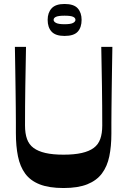

<svg xmlns="http://www.w3.org/2000/svg" viewBox="-20 -936 641 967"><path d="M300 11Q227 11 180 -7.5Q133 -26 107 -61.5Q81 -97 70.5 -148.5Q60 -200 60 -266Q60 -290 60 -321Q60 -352 59.5 -390.5Q59 -429 58.5 -476Q58 -523 57 -579Q56 -635 55 -700H111Q109 -601 107.5 -502Q106 -403 106 -304Q106 -264 116 -236Q126 -208 149 -191Q172 -174 209 -165.5Q246 -157 300 -157Q354 -157 391.5 -165.5Q429 -174 452 -191Q475 -208 485 -236Q495 -264 495 -304Q495 -403 493.5 -502Q492 -601 490 -700H546Q545 -635 544 -578.5Q543 -522 542.5 -474.5Q542 -427 541.5 -388Q541 -349 541 -318Q541 -287 541 -263Q541 -199 530.5 -148.5Q520 -98 493.5 -62.5Q467 -27 420 -8Q373 11 300 11ZM305 -755Q260 -755 240 -776.5Q220 -798 220 -836Q220 -872 240 -894Q260 -916 305 -916Q352 -916 371.5 -894Q391 -872 391 -836Q391 -798 371.5 -776.5Q352 -755 305 -755ZM305 -814Q336 -814 348 -820.5Q360 -827 360 -836Q360 -846 348 -851.5Q336 -857 305 -857Q275 -857 262.5 -851.5Q250 -846 250 -836Q250 -827 262.5 -820.5Q275 -814 305 -814Z"/></svg>

Font: Ojuju SemiBold
Style: Regular
Weight: 600
Designer: Chisaokwu Joboson, Mirko Velimirovic
Foundry: Udi Foundry
Version: Version 1.000